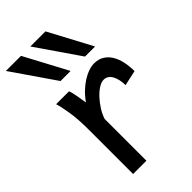

<svg xmlns="http://www.w3.org/2000/svg" viewBox="-246 -851 921 921"><g transform="rotate(-45 214.5 -390.5)"><path d="M75.7 0V-300.3Q75.7 -372.6 67.6 -422.6Q59.6 -472.7 51.3 -498H139.2Q142.1 -490.2 145 -477.8Q147.9 -465.3 150.4 -451.7Q152.8 -438 154.8 -424.8L158.7 -402.8Q176.3 -428.2 197 -447.8Q217.8 -467.3 239 -480.7Q260.3 -494.1 280.5 -501Q300.8 -507.8 317.4 -507.8Q348.1 -507.8 369.4 -494.4Q390.6 -481 404.1 -458.3Q417.5 -435.5 423.6 -406Q429.7 -376.5 429.7 -344.2L351.6 -327.1Q351.6 -345.2 348.1 -362.1Q344.7 -378.9 337.9 -391.8Q331.1 -404.8 320.6 -412.4Q310.1 -419.9 295.4 -419.9Q279.8 -419.9 260.7 -408Q241.7 -396 223.4 -376.5Q205.1 -356.9 189.5 -332.5Q173.8 -308.1 166 -283.2V0ZM262.2 -781.2 379.4 -561.5H311L159.7 -781.2ZM96.2 -781.2 213.4 -561.5H145L-6.3 -781.2Z"/></g></svg>

Font: Andika Eur
Style: Regular
Weight: 400
Designer: Victor Gaultney, Annie Olsen, Julie Remington, Don Collingsworth, Eric Hays, Becca Hirsbrunner
Foundry: SIL International
Version: Version 5.000